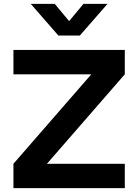

<svg xmlns="http://www.w3.org/2000/svg" viewBox="-20 -980 720 1000"><path d="M284 -795H396L540 -960H415L340 -870L265 -960H140ZM630 0V-127H224.5L630 -593V-720H50V-593H455.5L50 -127V0Z"/></svg>

Font: Vela Sans ExtBd
Style: Regular
Weight: 800
Designer: Principal design: Mikhail Sharanda - project Manrope.
Design modification: Ravid Balaliev
Foundry: Mikhail Sharanda
Version: Version 1.001